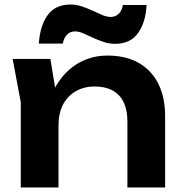

<svg xmlns="http://www.w3.org/2000/svg" viewBox="-20 -830 806 850"><path d="M36 -569H203L239 -352V0H72V-377ZM456 -584Q537 -584 594 -551.5Q651 -519 681 -459Q711 -399 711 -316V0H544V-291Q544 -368 507 -407.5Q470 -447 399 -447Q351 -447 314.5 -425.5Q278 -404 258.5 -366Q239 -328 239 -275L184 -304Q194 -394 232 -456Q270 -518 328 -551Q386 -584 456 -584ZM152 -637Q157 -716 191 -763Q225 -810 292 -810Q318 -810 343 -801.5Q368 -793 390.5 -782.5Q413 -772 433 -763.5Q453 -755 470 -755Q491 -755 505.5 -769Q520 -783 524 -808H629Q625 -731 591 -683.5Q557 -636 490 -636Q463 -636 438 -644.5Q413 -653 390.5 -663.5Q368 -674 348.5 -682.5Q329 -691 312 -691Q291 -691 277 -677Q263 -663 258 -637Z"/></svg>

Font: Unbounded Medium
Style: Regular
Weight: 500
Designer: Luke Prowse, Jean-Baptiste Morizot, Fátima Lázaro, Florian Runge
Foundry: NaN
Version: Version 1.700